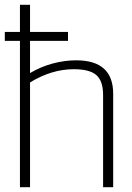

<svg xmlns="http://www.w3.org/2000/svg" viewBox="-22 -755 550 799"><path d="M61 -622V-735H103V-622H261V-585H103V-451Q147 -477 196.5 -490.5Q246 -504 295 -504Q449 -504 449 -365V24H407V-360Q407 -418 379 -442.5Q351 -467 285 -467Q193 -467 103 -412V24H61V-585H-2V-622Z"/></svg>

Font: Gmarket Sans TTF Light
Style: Regular
Weight: 300
Designer: Creative Director : Sungho Lee; Art Director : Kiwoong Choi; Project Manager : Sori Yang, Jongwook Yoon; Font Designer :
Foundry: Sandoll Inc.
Version: Version 1.000;hotconv 1.0.109;makeotfexe 2.5.65596